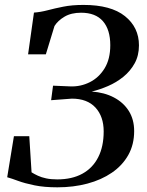

<svg xmlns="http://www.w3.org/2000/svg" viewBox="-20 -772 612 800"><path d="M219 8.5Q164 8.5 123.8 0.2Q83.5 -8 55.8 -18.2Q28 -28.5 10 -33.5L38 -204.5H102L111.5 -54Q123.5 -46.5 138 -39.8Q152.5 -33 172.2 -28.8Q192 -24.5 218.5 -24.5Q280 -24.5 323.2 -48.2Q366.5 -72 389.2 -116.8Q412 -161.5 412 -224.5Q412 -286.5 377.8 -323.8Q343.5 -361 279.5 -361L193 -354.5L201 -415L273.5 -412Q316 -410.5 354 -429.5Q392 -448.5 415.8 -487.2Q439.5 -526 439.5 -583.5Q439.5 -648.5 408.8 -683.8Q378 -719 318 -719Q276.5 -719 248.8 -702.5Q221 -686 207 -663.5L171 -545.5H97L121.5 -719.5Q149 -721.5 178.2 -729.2Q207.5 -737 243.8 -744.2Q280 -751.5 328 -751.5Q442 -751.5 500.5 -704.8Q559 -658 559 -583Q559 -540.5 541 -508Q523 -475.5 494 -452Q465 -428.5 430.2 -413.5Q395.5 -398.5 362 -390.5Q414.5 -387 454.5 -366Q494.5 -345 516.8 -309.5Q539 -274 539 -226Q539 -169.5 514.5 -126Q490 -82.5 446.2 -52.5Q402.5 -22.5 344.2 -7Q286 8.5 219 8.5Z"/></svg>

Font: Merriweather 120pt Medium
Style: Italic
Weight: 500
Italic angle: -7.8°
Version: Version 2.101